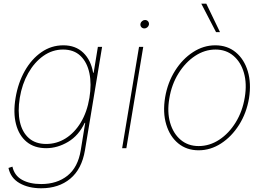

<svg xmlns="http://www.w3.org/2000/svg" viewBox="-20 -798 1425 1034"><path d="M201.7 215.9Q133.5 215.9 85.4 188.4Q37.3 160.9 25.6 106.5L46.9 99.4Q57.5 147.4 98.7 170.3Q139.9 193.2 201.7 193.2Q286.9 193.2 343.4 148.1Q399.9 103 414.8 11.4L438.9 -136.4H436.1Q404.1 -68.2 346.8 -34.1Q289.4 0 228.7 0Q164.8 0 123.2 -34.4Q81.7 -68.9 66.1 -130Q50.4 -191.1 63.9 -271.3Q77.4 -352.3 113.6 -416.2Q149.9 -480.1 203.1 -517Q256.4 -554 321 -554Q387.1 -554 428.4 -514.2Q469.8 -474.4 481.5 -406.2H484.4L507.1 -545.5H529.8L437.5 11.4Q420.5 112.6 358.5 164.2Q296.5 215.9 201.7 215.9ZM228.7 -22.7Q285.5 -22.7 333.6 -52.9Q381.7 -83.1 415.3 -138.8Q448.9 -194.6 461.6 -271.3Q473.7 -345.2 461.5 -403.9Q449.2 -462.7 413.5 -497Q377.8 -531.2 319.6 -531.2Q262.1 -531.2 213.6 -497Q165.1 -462.7 131.9 -403.9Q98.7 -345.2 86.6 -271.3Q74.6 -197.4 87.2 -141.5Q99.8 -85.6 135.5 -54.2Q171.2 -22.7 228.7 -22.7Z M637.8 0 728.7 -545.5H751.4L660.5 0ZM757.8 -644.9Q747.2 -644.9 740.9 -652.3Q734.7 -659.8 736.5 -670.5Q737.9 -677.9 745 -684.1Q752.1 -690.3 760.7 -690.3Q771.3 -690.3 777.5 -682.9Q783.7 -675.4 782 -664.8Q780.5 -657 773.4 -650.9Q766.3 -644.9 757.8 -644.9Z M1049.7 11.4Q985.1 11.4 939.8 -25.9Q894.5 -63.2 875.2 -127.8Q855.8 -192.5 869.3 -274.1Q882.8 -353.7 922.8 -417.1Q962.7 -480.5 1019.4 -517.2Q1076 -554 1139.2 -554Q1204.5 -554 1249.8 -516.3Q1295.1 -478.7 1314.5 -414.1Q1333.8 -349.4 1321 -268.5Q1307.5 -188.9 1267.4 -125.5Q1227.3 -62.1 1170.5 -25.4Q1113.6 11.4 1049.7 11.4ZM1049.7 -11.4Q1108.7 -11.4 1160.9 -45.6Q1213.1 -79.9 1249.6 -139.4Q1286.2 -198.9 1298.3 -274.1Q1310.4 -347.3 1293.7 -405.5Q1277 -463.8 1237.2 -497.5Q1197.4 -531.2 1140.6 -531.2Q1082.4 -531.2 1030.2 -496.6Q978 -462 941.1 -402.5Q904.1 -343 892 -268.5Q879.3 -195.3 896.1 -137.1Q913 -78.8 952.9 -45.1Q992.9 -11.4 1049.7 -11.4ZM1143.5 -625 1063.9 -778.4H1090.9L1164.8 -625Z"/></svg>

Font: Inter Thin  BETA
Style: Italic
Weight: 100
Italic angle: -9.39999°
Designer: Rasmus Andersson
Foundry: rsms
Version: Version 3.011;git-f93a4a705